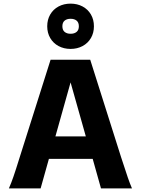

<svg xmlns="http://www.w3.org/2000/svg" viewBox="-20 -1044 794 1064"><path d="M89.4 -173.3 260.3 -712.9H480L650.9 -173.3Q677.2 -92.3 688.5 -59.6Q699.7 -26.9 711.4 0H539.6L493.7 -163.6H251L205.1 0H29.3Q42 -28.8 54.4 -64.7Q66.9 -100.6 89.4 -173.3ZM371.1 -587.4 287.1 -288.1H455.6ZM371.1 -939.9Q350.6 -939.9 338.1 -929.7Q325.7 -919.4 325.7 -898.4Q325.7 -877.4 338.1 -867.2Q350.6 -856.9 371.1 -856.9Q392.1 -856.9 404.5 -867.2Q417 -877.4 417 -898.4Q417 -919.4 404.5 -929.7Q392.1 -939.9 371.1 -939.9ZM371.1 -1023.9Q408.2 -1023.9 437.7 -1008.1Q467.3 -992.2 483.9 -963.6Q500.5 -935.1 500.5 -898.4Q500.5 -861.8 483.9 -833.3Q467.3 -804.7 437.7 -788.8Q408.2 -772.9 371.1 -772.9Q334 -772.9 304.4 -788.8Q274.9 -804.7 258.3 -833.3Q241.7 -861.8 241.7 -898.4Q241.7 -935.1 258.3 -963.6Q274.9 -992.2 304.4 -1008.1Q334 -1023.9 371.1 -1023.9Z"/></svg>

Font: Lesson One Extra
Style: Regular
Weight: 800
Designer: But Ko, Victor Gaultney, Annie Olsen, Julie Remington, Don Collingsworth, Eric Hays, Becca Hirsbrunner
Version: Version 1.100